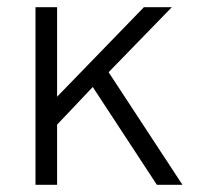

<svg xmlns="http://www.w3.org/2000/svg" viewBox="-20 -513 572 533"><path d="M237.5 -271.5 138.5 -167V0H78.5V-493H138.5V-244.5L379.5 -493H457L281.5 -312.5L486.5 0H415.5Z"/></svg>

Font: HK Grotesk Light
Style: Regular
Weight: 300
Designer: Alfredo Marco Pradil
Foundry: Hanken Design Co.
Version: Version 3.001